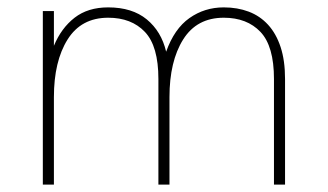

<svg xmlns="http://www.w3.org/2000/svg" viewBox="-20 -500 888 520"><path d="M722 0V-286Q722 -375 685.5 -413.5Q649 -452 586 -452Q513 -452 476 -393Q439 -334 439 -237V0H409V-286Q409 -375 372.5 -413.5Q336 -452 273 -452Q200 -452 163 -393Q126 -334 126 -237V0H96V-470H126V-376Q146 -424 182 -452Q218 -480 273 -480Q338 -480 377.5 -447.5Q417 -415 430 -360Q452 -422 493 -451Q534 -480 586 -480Q623 -480 653.5 -468.5Q684 -457 706 -433Q728 -409 740 -372.5Q752 -336 752 -286V0Z"/></svg>

Font: Celebes Thin
Style: Regular
Weight: 250
Designer: Anugrah Pasau
Foundry: Lafontype
Version: Version 1.000; ttfautohint (v1.8.4)